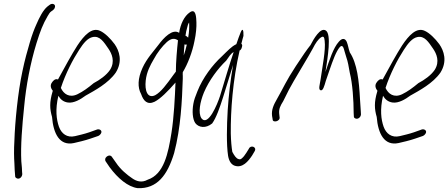

<svg xmlns="http://www.w3.org/2000/svg" viewBox="-20 -716 2335 1000"><path d="M97 -346C73 -235 58 -79 55 16C52 66 53 105 55 134C56 163 57 181 58 189L59 202C59 207 62 210 66 212C79 220 95 208 96 191L95 179C95 170 94 152 91 124C87 43 95 -57 106 -163C116 -270 138 -387 170 -491C190 -555 203 -589 228 -632C235 -644 240 -652 246 -656L258 -665C262 -668 265 -673 266 -678C269 -689 262 -696 252 -696C247 -696 243 -694 239 -691L227 -682C204 -663 185 -625 169 -588C159 -566 147 -535 135 -494C123 -453 109 -404 97 -346Z M251 -287C238 -270 247 -253 255 -243L254 -240C237 -183 239 -149 251 -107C258 -19 291 45 365 29C387 24 422 16 451 6L492 -8C497 -10 501 -14 504 -18C516 -34 501 -45 487 -42L445 -27C419 -18 391 -12 371 -7C329 3 300 -20 287 -56C274 -93 267 -145 284 -217C295 -198 311 -185 334 -182C365 -178 399 -198 426 -218C474 -245 544 -282 583 -338C620 -397 601 -452 577 -486C555 -516 526 -544 502 -555C459 -576 418 -532 383 -479C354 -434 317 -366 282 -302C268 -308 257 -296 251 -287ZM297 -258C321 -332 360 -407 392 -456C415 -492 437 -518 463 -523C500 -531 521 -497 545 -462C562 -437 581 -396 553 -352C534 -324 500 -300 468 -283C438 -258 412 -239 383 -225C341 -205 311 -227 297 -258Z M528 112C527 117 528 121 530 124L551 155C594 213 646 257 697 264C798 268 852 197 887 81C922 -52 928 -191 932 -306V-321C932 -326 931 -333 932 -340C958 -383 982 -445 993 -503C1001 -539 1004 -576 1003 -600C1002 -625 1001 -674 969 -652C939 -632 920 -590 913 -545C879 -568 833 -520 805 -482C781 -450 744 -411 722 -362C697 -307 696 -260 715 -226C727 -191 747 -168 785 -186C815 -201 855 -241 894 -286C891 -209 886 -106 873 -24C856 83 834 192 749 220C717 238 689 227 669 213C644 196 609 169 584 131L562 100C560 97 555 94 550 94C541 94 530 102 528 112ZM739 -297C744 -342 763 -377 780 -406C799 -442 825 -475 849 -497C872 -517 889 -518 907 -506C902 -460 896 -392 896 -343L884 -327C848 -277 819 -237 788 -220C748 -201 733 -244 739 -297ZM955 -573C957 -583 960 -592 965 -599C966 -576 966 -553 960 -520C956 -523 952 -528 946 -530C948 -545 951 -560 955 -573ZM941 -485C945 -483 949 -483 953 -484C949 -466 944 -447 937 -427C938 -448 939 -468 941 -485Z M987 -175C980 -136 983 -96 997 -75C1015 -51 1052 -46 1085 -73C1106 -102 1125 -156 1142 -210C1160 -265 1176 -323 1194 -378C1180 -296 1171 -219 1166 -143C1161 -60 1159 38 1168 96C1173 124 1185 141 1202 147C1243 161 1273 124 1293 94L1306 72C1320 49 1285 37 1276 59L1263 80C1255 93 1247 103 1238 110C1234 114 1227 115 1221 112C1211 109 1201 96 1190 75C1186 51 1183 19 1182 -21C1181 -140 1192 -296 1228 -453C1233 -455 1238 -461 1240 -471C1243 -480 1241 -485 1237 -488C1242 -505 1244 -518 1248 -529C1249 -559 1244 -572 1234 -549C1229 -538 1217 -504 1211 -486C1210 -485 1210 -485 1209 -485C1185 -473 1168 -454 1135 -422C1087 -378 1036 -311 1008 -240C998 -216 990 -194 987 -175ZM1042 -234C1069 -298 1115 -359 1158 -400C1172 -420 1182 -437 1197 -445C1173 -375 1149 -291 1126 -216C1112 -173 1064 -55 1029 -100C1011 -128 1022 -185 1042 -234Z M1397 -112 1400 -95C1399 -74 1442 -84 1436 -107L1434 -125C1432 -149 1440 -165 1455 -189C1464 -206 1474 -226 1485 -249C1503 -285 1595 -435 1609 -463C1623 -491 1637 -512 1653 -522C1667 -530 1669 -520 1671 -503C1677 -456 1659 -368 1650 -304C1646 -276 1637 -251 1649 -246C1662 -241 1669 -267 1677 -295C1683 -313 1690 -332 1697 -353C1713 -399 1730 -448 1750 -471C1766 -488 1771 -461 1775 -447L1784 -417C1792 -395 1796 -370 1802 -336C1816 -282 1822 -192 1822 -128L1823 -110C1823 -105 1825 -102 1829 -100C1842 -92 1859 -104 1860 -120L1859 -139C1858 -151 1857 -171 1855 -199C1850 -296 1840 -386 1802 -443C1795 -462 1793 -481 1786 -498C1778 -516 1763 -520 1745 -499C1716 -467 1696 -404 1675 -341C1687 -417 1707 -538 1677 -557C1649 -576 1613 -512 1597 -481C1580 -460 1555 -424 1521 -372C1468 -291 1459 -264 1423 -201C1405 -170 1393 -144 1397 -112Z M1942 -287C1929 -270 1938 -253 1946 -243L1945 -240C1928 -183 1930 -149 1942 -107C1949 -19 1982 45 2056 29C2078 24 2113 16 2142 6L2183 -8C2188 -10 2192 -14 2195 -18C2207 -34 2192 -45 2178 -42L2136 -27C2110 -18 2082 -12 2062 -7C2020 3 1991 -20 1978 -56C1965 -93 1958 -145 1975 -217C1986 -198 2002 -185 2025 -182C2056 -178 2090 -198 2117 -218C2165 -245 2235 -282 2274 -338C2311 -397 2292 -452 2268 -486C2246 -516 2217 -544 2193 -555C2150 -576 2109 -532 2074 -479C2045 -434 2008 -366 1973 -302C1959 -308 1948 -296 1942 -287ZM1988 -258C2012 -332 2051 -407 2083 -456C2106 -492 2128 -518 2154 -523C2191 -531 2212 -497 2236 -462C2253 -437 2272 -396 2244 -352C2225 -324 2191 -300 2159 -283C2129 -258 2103 -239 2074 -225C2032 -205 2002 -227 1988 -258Z"/></svg>

Font: Stray Cat
Style: UltCnObl
Weight: 400
Version: Version 1.0